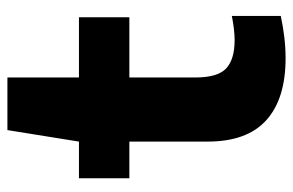

<svg xmlns="http://www.w3.org/2000/svg" viewBox="-156 -624 790 518"><g transform="rotate(-90 239.0 -365.0)"><path d="M341 10.5Q231.5 10.5 173.8 -41.5Q116 -93.5 116 -200V-411H17V-547H116L147 -740H289V-547H451.5V-411H289V-232.5Q289 -173 313.2 -150Q337.5 -127 390 -127Q416.5 -127 455 -134.5V-2.5Q430 3 400 6.8Q370 10.5 341 10.5Z"/></g></svg>

Font: Encode Sans Exp
Style: Bold
Weight: 700
Width: 7
Designer: Multiple Designers
Foundry: Impallari Type
Version: Version 3.002; ttfautohint (v1.8.3) -l 8 -r 50 -G 200 -x 14 